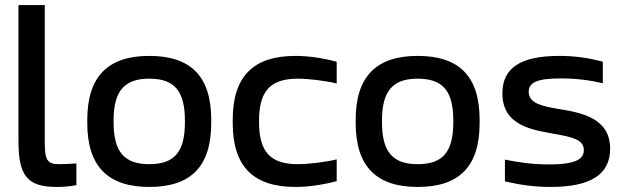

<svg xmlns="http://www.w3.org/2000/svg" viewBox="-20 -730 2480 759"><path d="M213 -81C166 -81 157 -99 157 -167V-710H53V-174C53 -38 85 9 204 9C230 9 256 7 282 2V-84C259 -82 229 -81 213 -81Z M325 -256V-244C325 -73 406 9 570 9C736 9 815 -73 815 -244V-256C815 -427 736 -509 570 -509C406 -509 325 -427 325 -256ZM429 -247V-253C429 -370 471 -419 570 -419C670 -419 711 -370 711 -253V-247C711 -130 670 -81 570 -81C471 -81 429 -130 429 -247Z M900 -256V-244C900 -72 981 9 1148 9C1199 9 1254 1 1311 -14V-100C1266 -89 1199 -81 1157 -81C1050 -81 1004 -129 1004 -247V-253C1004 -371 1050 -419 1157 -419C1199 -419 1266 -411 1311 -400V-486C1254 -501 1199 -509 1148 -509C981 -509 900 -428 900 -256Z M1386 -256V-244C1386 -73 1467 9 1631 9C1797 9 1876 -73 1876 -244V-256C1876 -427 1797 -509 1631 -509C1467 -509 1386 -427 1386 -256ZM1490 -247V-253C1490 -370 1532 -419 1631 -419C1731 -419 1772 -370 1772 -253V-247C1772 -130 1731 -81 1631 -81C1532 -81 1490 -130 1490 -247Z M2170 -201C2244 -188 2288 -178 2288 -136C2288 -98 2248 -80 2152 -80C2091 -80 2034 -87 1976 -99V-13C2036 1 2092 9 2157 9C2311 9 2392 -38 2392 -142C2392 -265 2276 -285 2184 -300C2127 -310 2070 -320 2070 -367C2070 -403 2101 -420 2196 -420C2258 -420 2312 -413 2363 -401V-486C2307 -501 2254 -509 2190 -509C2039 -509 1966 -462 1966 -361C1966 -230 2091 -216 2170 -201Z"/></svg>

Font: LT Wave Alt Medium
Style: Regular
Weight: 500
Designer: Daniel Lyons
Version: Version 2.5 (Glyphs App)